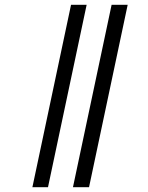

<svg xmlns="http://www.w3.org/2000/svg" viewBox="-20 -780 618 800"><path d="M284 0 445 -760H512L351 0ZM115 0 276 -760H341L180 0Z"/></svg>

Font: Noto Serif Condensed
Style: Italic
Weight: 400
Width: 3
Italic angle: -12°
Designer: Monotype Design Team
Foundry: Monotype Imaging Inc.
Version: Version 2.014; ttfautohint (v1.8.4.7-5d5b)